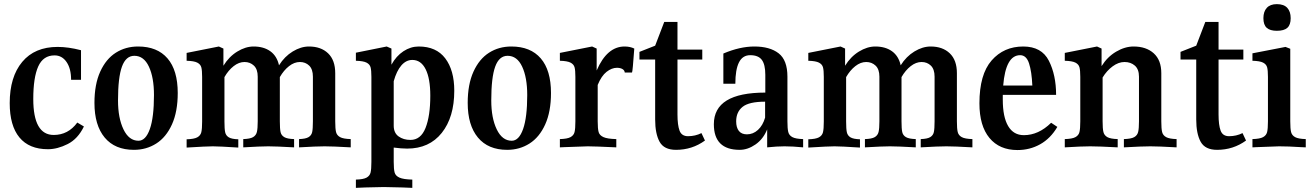

<svg xmlns="http://www.w3.org/2000/svg" viewBox="-20 -710 6362 929"><path d="M372 -467V-324H324Q324 -378 302 -410Q280 -442 244 -442Q189 -442 165 -388.5Q141 -335 141 -231Q141 -57 240 -57Q310 -57 354 -117L386 -98Q357 -38 307.5 -13Q258 12 212 12Q121 12 74 -45Q27 -102 27 -211Q27 -338 87.5 -410.5Q148 -483 259 -483Q311 -483 372 -467Z M840 -260Q840 -170 812 -108Q784 -46 736 -15.5Q688 15 628 15Q536 15 486.5 -44.5Q437 -104 437 -212Q437 -302 465 -363.5Q493 -425 540.5 -455Q588 -485 648 -485Q741 -485 790.5 -427.5Q840 -370 840 -260ZM551 -224Q551 -139 577.5 -84Q604 -29 650 -29Q685 -29 705 -85.5Q725 -142 725 -250Q725 -335 700.5 -387.5Q676 -440 630 -440Q589 -440 570 -387.5Q551 -335 551 -224Z M1677 -37V3Q1590 -2 1551 -2Q1512 -2 1427 3V-37Q1459 -38 1473 -46.5Q1487 -55 1490.5 -71Q1494 -87 1494 -123V-339Q1494 -375 1476 -392.5Q1458 -410 1431 -410Q1404 -410 1378.5 -390Q1353 -370 1334 -337V-123Q1334 -87 1337.5 -71Q1341 -55 1355.5 -46.5Q1370 -38 1403 -37V3Q1315 -2 1278 -2Q1242 -2 1157 3V-37Q1190 -38 1204.5 -46.5Q1219 -55 1223 -71.5Q1227 -88 1227 -123V-339Q1227 -375 1208.5 -392.5Q1190 -410 1163 -410Q1136 -410 1110.5 -390Q1085 -370 1066 -337V-122Q1066 -86 1069.5 -70Q1073 -54 1087 -45.5Q1101 -37 1133 -36V4Q1040 -2 1010 -2Q980 -2 883 4V-36Q919 -37 934.5 -45.5Q950 -54 954 -70Q958 -86 958 -122V-338Q958 -370 954 -384.5Q950 -399 934.5 -407Q919 -415 883 -416V-454L1039 -485L1061 -475V-392Q1088 -436 1128 -460.5Q1168 -485 1207 -485Q1256 -485 1288 -462Q1320 -439 1330 -394Q1357 -437 1396.5 -461Q1436 -485 1475 -485Q1533 -485 1567.5 -452Q1602 -419 1602 -356V-123Q1602 -87 1606 -71Q1610 -55 1625.5 -46.5Q1641 -38 1677 -37Z M1885 4V73Q1885 109 1889.5 125Q1894 141 1913 149.5Q1932 158 1975 159V199L1927 197Q1855 195 1837 195Q1818 195 1748 197L1702 199V159Q1738 158 1753.5 149.5Q1769 141 1773 125Q1777 109 1777 73V-338Q1777 -370 1773 -384.5Q1769 -399 1753.5 -407Q1738 -415 1702 -416V-455L1851 -485L1874 -475V-397Q1897 -439 1932 -462Q1967 -485 2006 -485Q2091 -485 2134.5 -427.5Q2178 -370 2178 -271Q2178 -143 2117.5 -67Q2057 9 1950 9Q1923 9 1885 4ZM1885 -317V-102Q1885 -67 1908.5 -50Q1932 -33 1966 -33Q2016 -33 2039 -91Q2062 -149 2062 -247Q2062 -330 2039.5 -375Q2017 -420 1975 -420Q1945 -420 1922 -393.5Q1899 -367 1885 -317Z M2646 -260Q2646 -170 2618 -108Q2590 -46 2542 -15.5Q2494 15 2434 15Q2342 15 2292.5 -44.5Q2243 -104 2243 -212Q2243 -302 2271 -363.5Q2299 -425 2346.5 -455Q2394 -485 2454 -485Q2547 -485 2596.5 -427.5Q2646 -370 2646 -260ZM2357 -224Q2357 -139 2383.5 -84Q2410 -29 2456 -29Q2491 -29 2511 -85.5Q2531 -142 2531 -250Q2531 -335 2506.5 -387.5Q2482 -440 2436 -440Q2395 -440 2376 -387.5Q2357 -335 2357 -224Z M3049 -475Q3041 -362 3038 -359H3003Q3002 -370 2991.5 -376Q2981 -382 2965 -382Q2940 -382 2915 -362.5Q2890 -343 2872 -299V-123Q2872 -87 2876.5 -71Q2881 -55 2900 -46.5Q2919 -38 2962 -37V3Q2857 -2 2824 -2Q2808 -2 2710 2L2689 3V-37Q2725 -38 2740.5 -46.5Q2756 -55 2760 -71Q2764 -87 2764 -123V-338Q2764 -370 2760 -384.5Q2756 -399 2740.5 -407Q2725 -415 2689 -416V-454L2845 -485L2867 -475V-369Q2917 -485 3002 -485Q3029 -485 3049 -475Z M3391 -30Q3329 15 3251 15Q3193 15 3171.5 -24Q3150 -63 3150 -132V-422H3074V-459L3150 -489L3194 -604H3258V-470H3378V-422H3258V-156Q3258 -105 3268 -78Q3278 -51 3309 -51Q3344 -51 3374 -66Z M3866 -37V3Q3816 -2 3776 -2Q3739 -2 3692 3V-84Q3673 -37 3635.5 -11Q3598 15 3559 15Q3434 15 3434 -109Q3434 -262 3683 -262V-348Q3683 -398 3666 -420.5Q3649 -443 3610 -443Q3573 -443 3555.5 -408Q3538 -373 3538 -305H3480V-451Q3560 -485 3630 -485Q3705 -485 3747.5 -452Q3790 -419 3790 -339V-123Q3790 -88 3794 -71.5Q3798 -55 3814 -46.5Q3830 -38 3866 -37ZM3682 -141V-218Q3604 -218 3573 -193Q3542 -168 3542 -123Q3542 -93 3555 -76.5Q3568 -60 3594 -60Q3624 -60 3647.5 -81.5Q3671 -103 3682 -141Z M4685 -37V3Q4598 -2 4559 -2Q4520 -2 4435 3V-37Q4467 -38 4481 -46.5Q4495 -55 4498.5 -71Q4502 -87 4502 -123V-339Q4502 -375 4484 -392.5Q4466 -410 4439 -410Q4412 -410 4386.5 -390Q4361 -370 4342 -337V-123Q4342 -87 4345.5 -71Q4349 -55 4363.5 -46.5Q4378 -38 4411 -37V3Q4323 -2 4286 -2Q4250 -2 4165 3V-37Q4198 -38 4212.5 -46.5Q4227 -55 4231 -71.5Q4235 -88 4235 -123V-339Q4235 -375 4216.5 -392.5Q4198 -410 4171 -410Q4144 -410 4118.5 -390Q4093 -370 4074 -337V-122Q4074 -86 4077.5 -70Q4081 -54 4095 -45.5Q4109 -37 4141 -36V4Q4048 -2 4018 -2Q3988 -2 3891 4V-36Q3927 -37 3942.5 -45.5Q3958 -54 3962 -70Q3966 -86 3966 -122V-338Q3966 -370 3962 -384.5Q3958 -399 3942.5 -407Q3927 -415 3891 -416V-454L4047 -485L4069 -475V-392Q4096 -436 4136 -460.5Q4176 -485 4215 -485Q4264 -485 4296 -462Q4328 -439 4338 -394Q4365 -437 4404.5 -461Q4444 -485 4483 -485Q4541 -485 4575.5 -452Q4610 -419 4610 -356V-123Q4610 -87 4614 -71Q4618 -55 4633.5 -46.5Q4649 -38 4685 -37Z M5096 -96Q5063 -40 5013 -12Q4963 16 4903 16Q4816 16 4767.5 -42.5Q4719 -101 4719 -210Q4719 -350 4778 -417.5Q4837 -485 4931 -485Q5020 -485 5055 -416Q5090 -347 5090 -251H4832V-228Q4832 -144 4858 -100Q4884 -56 4934 -56Q5005 -56 5066 -116ZM4834 -296H4975Q4972 -364 4959 -403.5Q4946 -443 4916 -443Q4846 -443 4834 -296Z M5673 -37V3Q5586 -2 5546 -2Q5506 -2 5418 3V-37Q5453 -38 5468 -46.5Q5483 -55 5487 -71.5Q5491 -88 5491 -123V-339Q5491 -375 5471 -392.5Q5451 -410 5421 -410Q5392 -410 5363.5 -389Q5335 -368 5315 -335V-123Q5315 -87 5319 -71Q5323 -55 5338 -46.5Q5353 -38 5388 -37V3Q5296 -2 5255 -2Q5214 -2 5132 3V-37Q5168 -38 5183.5 -46.5Q5199 -55 5203 -71Q5207 -87 5207 -123V-338Q5207 -370 5203 -384.5Q5199 -399 5183.5 -407Q5168 -415 5132 -416V-454L5288 -485L5310 -475V-390Q5338 -435 5380.5 -460Q5423 -485 5465 -485Q5526 -485 5562.5 -452Q5599 -419 5599 -356V-123Q5599 -87 5603 -71Q5607 -55 5622.5 -46.5Q5638 -38 5673 -37Z M6009 -30Q5947 15 5869 15Q5811 15 5789.5 -24Q5768 -63 5768 -132V-422H5692V-459L5768 -489L5812 -604H5876V-470H5996V-422H5876V-156Q5876 -105 5886 -78Q5896 -51 5927 -51Q5962 -51 5992 -66Z M6040 -37Q6076 -38 6091.5 -46.5Q6107 -55 6111 -71Q6115 -87 6115 -123V-338Q6115 -370 6111 -384.5Q6107 -399 6091.5 -407Q6076 -415 6040 -416V-452L6200 -483L6223 -474V-123Q6223 -87 6227 -71Q6231 -55 6246.5 -46.5Q6262 -38 6298 -37V3L6275 2Q6214 -2 6169 -2Q6156 -2 6060 2L6040 3ZM6225 -622Q6225 -590 6209 -575.5Q6193 -561 6158 -561Q6125 -561 6109 -575.5Q6093 -590 6093 -622Q6093 -654 6109.5 -672Q6126 -690 6158 -690Q6192 -690 6208.5 -672Q6225 -654 6225 -622Z"/></svg>

Font: Gupter
Style: Bold
Weight: 700
Designer: Octavio Pardo
Version: Version 1.000